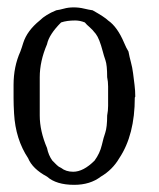

<svg xmlns="http://www.w3.org/2000/svg" viewBox="-20 -499 437 528"><path d="M274.7 -286.7Q274.7 -320 270 -333.3Q265.3 -346.7 262.7 -357.3Q253.3 -393.3 243.3 -406Q233.3 -418.7 226 -424.7Q218.7 -430.7 213.3 -437.3Q200 -442.7 186.7 -442.7Q164 -442.7 148 -437.3Q114.7 -404 109.3 -377.3Q89.3 -330.7 89.3 -286.7V-181.3Q89.3 -138.7 109.3 -92Q113.3 -72 124 -57.3L136 -45.3Q141.3 -40 148 -37.3Q161.3 -26.7 181.3 -26.7Q209.3 -26.7 240 -57.3Q254.7 -77.3 260 -100Q265.3 -122.7 269.3 -133.3Q274.7 -149.3 274.7 -181.3Q277.3 -194.7 277.3 -208Q277.3 -221.3 277.3 -234.7Q277.3 -248 277.3 -261.3Q277.3 -274.7 274.7 -286.7ZM350.7 -230.7Q350.7 -128 308 -64Q289.3 -32 257.3 -13.3Q228 9.3 184 9.3Q134.7 9.3 109.3 -13.3Q69.3 -34.7 57.3 -64Q22.7 -116 18.7 -186.7Q17.3 -210.7 17.3 -229.3V-265.3Q17.3 -316 36 -357.3Q40 -368 44 -381.3Q54.7 -414.7 89.3 -442.7Q105.3 -458.7 134.7 -470.7Q144 -472 156 -475.3Q168 -478.7 182.7 -478.7Q197.3 -478.7 211.3 -475.3Q225.3 -472 234.7 -470.7Q268 -452 277.3 -442.7Q302.7 -425.3 321.3 -381.3Q326.7 -368 333.3 -357.3Q336 -342.7 340 -328Q344 -313.3 346 -297.3Q348 -281.3 350 -265.3Q352 -249.3 352 -233.3Z"/></svg>

Font: Peddana
Style: Regular
Weight: 400
Designer: Appaji Ambarisha Darbha
Foundry: Appaji Ambarisha Darbha
Version: Version 1.0.4; ttfautohint (v1.2.25-373a) -l 7 -r 28 -G 50 -